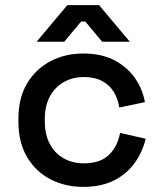

<svg xmlns="http://www.w3.org/2000/svg" viewBox="-20 -716 632 750"><path d="M305 14Q234 14 176.5 -16Q119 -46 85.5 -103Q52 -160 52 -240V-253Q52 -333 85.5 -389.5Q119 -446 176.5 -476.5Q234 -507 305 -507Q376 -507 426 -481Q476 -455 506.5 -412Q537 -369 546 -317L446 -296Q441 -329 425 -356Q409 -383 380 -399Q351 -415 307 -415Q264 -415 229.5 -395.5Q195 -376 175 -339.5Q155 -303 155 -251V-242Q155 -190 175 -153Q195 -116 229.5 -97Q264 -78 307 -78Q372 -78 406 -111.5Q440 -145 449 -197L549 -174Q537 -123 506.5 -80Q476 -37 426 -11.5Q376 14 305 14ZM123 -553 243 -696H367L487 -553H379L313 -632H297L231 -553Z"/></svg>

Font: Space Grotesk Medium
Style: Regular
Weight: 500
Designer: Florian Karsten
Foundry: Florian Karsten
Version: Version 2.000